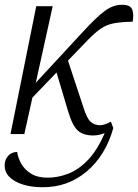

<svg xmlns="http://www.w3.org/2000/svg" viewBox="-24 -562 579 805"><path d="M20 0 128 -536H197L126 -215L324 -429Q380 -490 415 -516Q450 -542 488 -542Q523 -542 530.5 -521.5Q538 -501 532 -471Q485 -470 454.5 -464.5Q424 -459 399.5 -442.5Q375 -426 344 -394L261 -308L326 -111Q340 -66 356 -51.5Q372 -37 395 -37Q414 -37 441 -52L451 -25Q419 89 340.5 156Q262 223 156 223Q82 223 36.5 196Q-9 169 -4 123Q-2 105 11 90.5Q24 76 48 75Q51 99 65 124Q79 149 106 166Q133 183 176 183Q218 183 261.5 166.5Q305 150 344.5 109Q384 68 415 -4Q390 6 367 6Q326 6 303 -14Q280 -34 262 -94L213 -258L112 -153L78 0Z"/></svg>

Font: Noto Serif SemiCondensed Light
Style: Italic
Weight: 300
Width: 4
Italic angle: -12°
Designer: Monotype Design Team
Foundry: Monotype Imaging Inc.
Version: Version 2.013; ttfautohint (v1.8.4.7-5d5b)